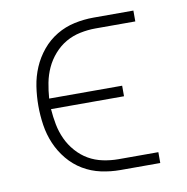

<svg xmlns="http://www.w3.org/2000/svg" viewBox="-65 -583 629 645"><g transform="rotate(-10 250.0 -260.0)"><path d="M295 0Q262 0 229.5 -7Q197 -14 168.5 -31Q140 -48 118.5 -74Q97 -100 84 -130.5Q71 -161 66 -194Q61 -227 61 -260Q61 -293 66 -326Q71 -359 84 -389.5Q97 -420 118.5 -446Q140 -472 168.5 -489Q197 -506 229.5 -513Q262 -520 295 -520H431V-483H295Q269 -483 242.5 -477.5Q216 -472 193.5 -459Q171 -446 153 -425.5Q135 -405 124 -381Q113 -357 108 -331Q103 -305 101 -278H350V-242H101Q103 -215 108 -189Q113 -163 124 -139Q135 -115 153 -94.5Q171 -74 193.5 -61Q216 -48 242.5 -42.5Q269 -37 295 -37H431V0Z"/></g></svg>

Font: Zed Sans Extralight
Style: Regular
Weight: 200
Designer: Belleve Invis
Foundry: Belleve Invis
Version: Version 1.0.0; ttfautohint (v1.8.4)